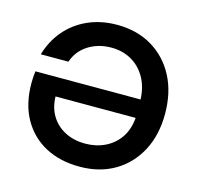

<svg xmlns="http://www.w3.org/2000/svg" viewBox="-105 -823 976 947"><g transform="rotate(15 383.0 -350.0)"><path d="M380 12Q280 12 205 -28Q130 -68 87.5 -143.5Q45 -219 45 -326Q45 -340 46 -355.5Q47 -371 49 -386H586Q583 -452 555.5 -499Q528 -546 483 -571Q438 -596 382 -596Q315 -596 264 -563.5Q213 -531 194 -474H53Q73 -544 118.5 -598Q164 -652 231 -682Q298 -712 380 -712Q482 -712 558.5 -666.5Q635 -621 678 -539.5Q721 -458 721 -348Q721 -240 678 -159Q635 -78 558.5 -33Q482 12 380 12ZM378 -105Q433 -105 478.5 -127Q524 -149 552.5 -190.5Q581 -232 586 -292H177Q178 -236 203.5 -194Q229 -152 274 -128.5Q319 -105 378 -105Z"/></g></svg>

Font: DeepMind Sans
Style: Bold
Weight: 700
Designer: Jonny Pinhorn / Modifications: Colophon Foundry
Foundry: Colophon Foundry
Version: Version 1.002; ttfautohint (v1.8.2)